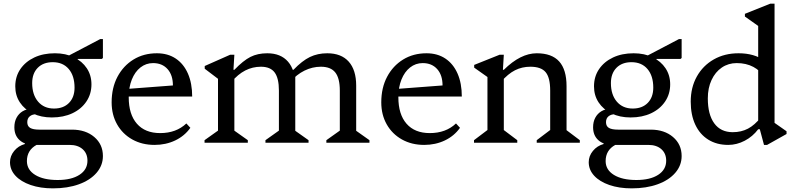

<svg xmlns="http://www.w3.org/2000/svg" viewBox="-20 -785 4368 1056"><path d="M271 251Q202 251 148.5 232.5Q95 214 65 181.5Q35 149 35 107Q35 73 58 45Q81 17 117 7V-21H181V12Q128 41 128 101Q128 149 173.5 177Q219 205 297 205Q373 205 417 176.5Q461 148 461 99Q461 59 434.5 35.5Q408 12 363 12H166Q117 12 88 -14Q59 -40 59 -85Q59 -115 71 -137.5Q83 -160 104.5 -173Q126 -186 154 -186L183 -157Q158 -157 144 -145.5Q130 -134 130 -113Q130 -91 146 -81.5Q162 -72 197 -72H376Q451 -72 498.5 -31.5Q546 9 546 73Q546 125 511 165.5Q476 206 414 228.5Q352 251 271 251ZM265 -139Q206 -139 160.5 -161Q115 -183 89.5 -221.5Q64 -260 64 -310Q64 -364 92 -405Q120 -446 169 -469Q218 -492 282 -492Q341 -492 386.5 -470Q432 -448 457.5 -409.5Q483 -371 483 -321Q483 -268 455 -226.5Q427 -185 378 -162Q329 -139 265 -139ZM277 -188Q329 -188 359.5 -219Q390 -250 390 -303Q390 -368 358 -405.5Q326 -443 270 -443Q218 -443 187.5 -412Q157 -381 157 -328Q157 -264 189.5 -226Q222 -188 277 -188ZM310 -454 531 -570H546V-466L540 -461H407V-454Z M830 12Q761 12 707.5 -18Q654 -48 624 -101Q594 -154 594 -222Q594 -302 626 -362.5Q658 -423 714 -457.5Q770 -492 843 -492Q903 -492 946.5 -463Q990 -434 1013.5 -380.5Q1037 -327 1037 -254H654V-294L931 -315Q931 -372 901.5 -405Q872 -438 822 -438Q783 -438 752.5 -414Q722 -390 705 -347.5Q688 -305 688 -250Q688 -156 733 -104.5Q778 -53 861 -53Q949 -53 1005 -106L1027 -82Q995 -37 943.5 -12.5Q892 12 830 12Z M1775 0V-14L1865 -78L1849 -50V-287Q1849 -355 1824 -386.5Q1799 -418 1745 -418Q1698 -418 1654.5 -396.5Q1611 -375 1577 -335V-401H1594Q1642 -451 1684.5 -471.5Q1727 -492 1780 -492Q1857 -492 1898 -446Q1939 -400 1939 -314V-48L1923 -77L2012 -14V0ZM1105 0V-14L1195 -78L1179 -50V-396L1222 -319L1106 -407V-422L1246 -484H1269L1264 -401H1269V-48L1254 -77L1343 -14V0ZM1440 0V-14L1530 -78L1514 -50V-287Q1514 -355 1490.5 -386.5Q1467 -418 1415 -418Q1323 -418 1254 -335V-401H1269Q1318 -452 1357.5 -472Q1397 -492 1450 -492Q1524 -492 1564 -446Q1604 -400 1604 -314V-48L1588 -77L1677 -14V0ZM1551 -290V-376H1604V-290Z M2313 12Q2244 12 2190.5 -18Q2137 -48 2107 -101Q2077 -154 2077 -222Q2077 -302 2109 -362.5Q2141 -423 2197 -457.5Q2253 -492 2326 -492Q2386 -492 2429.5 -463Q2473 -434 2496.5 -380.5Q2520 -327 2520 -254H2137V-294L2414 -315Q2414 -372 2384.5 -405Q2355 -438 2305 -438Q2266 -438 2235.5 -414Q2205 -390 2188 -347.5Q2171 -305 2171 -250Q2171 -156 2216 -104.5Q2261 -53 2344 -53Q2432 -53 2488 -106L2510 -82Q2478 -37 2426.5 -12.5Q2375 12 2313 12Z M2932 0V-14L3022 -82L3006 -54V-287Q3006 -358 2981 -388Q2956 -418 2897 -418Q2851 -418 2812.5 -398.5Q2774 -379 2736 -335V-401H2751Q2843 -492 2932 -492Q3015 -492 3055.5 -447Q3096 -402 3096 -311V-52L3080 -81L3169 -14V0ZM2587 0V-14L2677 -82L2661 -52V-394L2704 -331L2588 -413V-428L2728 -484H2751L2746 -401H2751V-52L2736 -81L2825 -14V0Z M3454 251Q3385 251 3331.5 232.5Q3278 214 3248 181.5Q3218 149 3218 107Q3218 73 3241 45Q3264 17 3300 7V-21H3364V12Q3311 41 3311 101Q3311 149 3356.5 177Q3402 205 3480 205Q3556 205 3600 176.5Q3644 148 3644 99Q3644 59 3617.5 35.5Q3591 12 3546 12H3349Q3300 12 3271 -14Q3242 -40 3242 -85Q3242 -115 3254 -137.5Q3266 -160 3287.5 -173Q3309 -186 3337 -186L3366 -157Q3341 -157 3327 -145.5Q3313 -134 3313 -113Q3313 -91 3329 -81.5Q3345 -72 3380 -72H3559Q3634 -72 3681.5 -31.5Q3729 9 3729 73Q3729 125 3694 165.5Q3659 206 3597 228.5Q3535 251 3454 251ZM3448 -139Q3389 -139 3343.5 -161Q3298 -183 3272.5 -221.5Q3247 -260 3247 -310Q3247 -364 3275 -405Q3303 -446 3352 -469Q3401 -492 3465 -492Q3524 -492 3569.5 -470Q3615 -448 3640.5 -409.5Q3666 -371 3666 -321Q3666 -268 3638 -226.5Q3610 -185 3561 -162Q3512 -139 3448 -139ZM3460 -188Q3512 -188 3542.5 -219Q3573 -250 3573 -303Q3573 -368 3541 -405.5Q3509 -443 3453 -443Q3401 -443 3370.5 -412Q3340 -381 3340 -328Q3340 -264 3372.5 -226Q3405 -188 3460 -188ZM3493 -454 3714 -570H3729V-466L3723 -461H3590V-454Z M4182 12 4159 -74H4150V-675L4193 -612L4077 -694V-709L4217 -765H4240V-81L4199 -138L4306 -63V-48L4199 12ZM3985 12Q3922 12 3875.5 -17Q3829 -46 3804 -99.5Q3779 -153 3779 -226Q3779 -304 3812.5 -364Q3846 -424 3905.5 -458Q3965 -492 4042 -492Q4129 -492 4185 -451V-357Q4163 -396 4123.5 -417Q4084 -438 4032 -438Q3986 -438 3950 -413.5Q3914 -389 3893.5 -345Q3873 -301 3873 -244Q3873 -155 3908.5 -106.5Q3944 -58 4010 -58Q4057 -58 4094 -77.5Q4131 -97 4165 -140V-74H4150Q4120 -34 4076 -11Q4032 12 3985 12Z"/></svg>

Font: Platypi Light
Style: Regular
Weight: 300
Designer: David Sargent
Foundry: Bolt Cutter Type
Version: Version 1.200